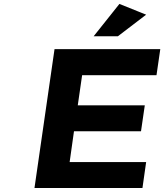

<svg xmlns="http://www.w3.org/2000/svg" viewBox="-20 -948 828 968"><path d="M153.8 0 254.9 -700.2H788.1L769 -568.8H394L372.1 -417H710L690.9 -286.1H353L331.1 -130.9H716.8L698.2 0ZM452.1 -765.1 582 -928.2 716.8 -874 574.2 -765.1Z"/></svg>

Font: Trueno SemiBold
Style: Italic
Weight: 600
Designer: Julieta Ulanovsky
Foundry: Julieta Ulanovsky
Version: Version 3.001b | FøM Fix